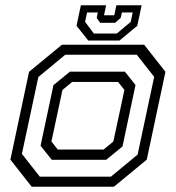

<svg xmlns="http://www.w3.org/2000/svg" viewBox="-20 -710 668 730"><path d="M100.5 0 19.5 -103 90.5 -437 215.5 -540H528L609 -437L538 -103L413 0ZM131.5 -38.2H401.5L503.2 -122.2L566.2 -417.8L500 -501.8H228L125.8 -417.2L63.2 -124.8ZM176.8 -102.5 134.2 -155.8 183.2 -386.2 245.8 -437.5H454.8L495.2 -386.8L445.8 -153.2L383.8 -102.5ZM199.5 -141.5H374L411 -172L453 -368L429 -398.5H254.5L217.5 -368L175.5 -172ZM315.5 -556 271 -612 287.5 -690H383.5L375.5 -652H414.5L422.5 -690H518.5L502 -612L434.5 -556ZM336.8 -582.5H424.2L477 -627L484.5 -662.5H443.5L439 -642L417.5 -623.2H361L347.5 -642L352 -662.5H311L303.5 -627Z"/></svg>

Font: Tourney Thin
Style: Italic
Weight: 100
Italic angle: -12°
Designer: Tyler Finck
Foundry: Etcetera Type Co
Version: Version 1.015